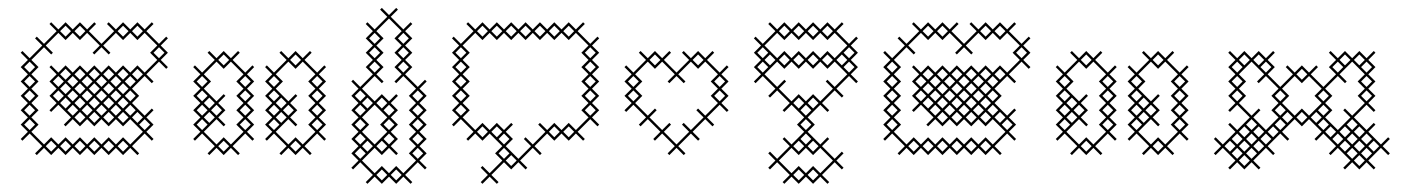

<svg xmlns="http://www.w3.org/2000/svg" viewBox="-20 -381 3504 477"><path d="M142.9 4.3 160.7 -13.6 178.6 4.3 196.4 -13.6 214.3 4.3 232.1 -13.6 250 4.3 267.9 -13.6 285.7 4.3 303.6 -13.6 321.4 4.3 325.7 0 307.9 -17.9 339.3 -49.3 357.1 -31.4 361.4 -35.7 343.6 -53.6 361.4 -71.4 343.6 -89.3 361.4 -107.1 357.1 -111.4 339.3 -93.6 307.9 -125 325.7 -142.9 307.9 -160.7 339.3 -192.1 357.1 -174.3 361.4 -178.6 343.6 -196.4 375 -227.9 392.9 -210 397.1 -214.3 379.3 -232.1 397.1 -250 379.3 -267.9 397.1 -285.7 392.9 -290 375 -272.1 343.6 -303.6 361.4 -321.4 357.1 -325.7 339.3 -307.9 321.4 -325.7 303.6 -307.9 285.7 -325.7 267.9 -307.9 250 -325.7 245.7 -321.4 263.6 -303.6 232.1 -272.1 200.7 -303.6 218.6 -321.4 214.3 -325.7 196.4 -307.9 178.6 -325.7 160.7 -307.9 142.9 -325.7 125 -307.9 107.1 -325.7 102.9 -321.4 120.7 -303.6 89.3 -272.1 71.4 -290 67.1 -285.7 85 -267.9 53.6 -236.4 35.7 -254.3 31.4 -250 49.3 -232.1 31.4 -214.3 49.3 -196.4 31.4 -178.6 49.3 -160.7 31.4 -142.9 49.3 -125 31.4 -107.1 49.3 -89.3 31.4 -71.4 49.3 -53.6 31.4 -35.7 35.7 -31.4 53.6 -49.3 85 -17.9 67.1 0 71.4 4.3 89.3 -13.6 107.1 4.3 125 -13.6ZM303.6 -85 335 -53.6 303.6 -22.1 285.7 -40 267.9 -22.1 250 -40 232.1 -22.1 214.3 -40 196.4 -22.1 178.6 -40 160.7 -22.1 142.9 -40 125 -22.1 107.1 -40 89.3 -22.1 57.9 -53.6 75.7 -71.4 57.9 -89.3 75.7 -107.1 57.9 -125 75.7 -142.9 57.9 -160.7 75.7 -178.6 57.9 -196.4 75.7 -214.3 57.9 -232.1 89.3 -263.6 107.1 -245.7 111.4 -250 93.6 -267.9 125 -299.3 142.9 -281.4 160.7 -299.3 178.6 -281.4 196.4 -299.3 227.9 -267.9 210 -250 214.3 -245.7 232.1 -263.6 250 -245.7 254.3 -250 236.4 -267.9 267.9 -299.3 285.7 -281.4 303.6 -299.3 321.4 -281.4 339.3 -299.3 370.7 -267.9 352.9 -250 370.7 -232.1 339.3 -200.7 321.4 -218.6 303.6 -200.7 285.7 -218.6 267.9 -200.7 250 -218.6 232.1 -200.7 214.3 -218.6 196.4 -200.7 178.6 -218.6 160.7 -200.7 142.9 -218.6 125 -200.7 107.1 -218.6 102.9 -214.3 120.7 -196.4 102.9 -178.6 120.7 -160.7 102.9 -142.9 120.7 -125 102.9 -107.1 107.1 -102.9 125 -120.7 156.4 -89.3 138.6 -71.4 142.9 -67.1 160.7 -85 178.6 -67.1 196.4 -85 214.3 -67.1 232.1 -85 250 -67.1 267.9 -85 285.7 -67.1ZM325.7 -71.4 339.3 -85 352.9 -71.4 339.3 -57.9ZM147.1 -107.1 160.7 -120.7 174.3 -107.1 160.7 -93.6ZM147.1 -142.9 160.7 -156.4 174.3 -142.9 160.7 -129.3ZM147.1 -178.6 160.7 -192.1 174.3 -178.6 160.7 -165ZM182.9 -178.6 196.4 -192.1 210 -178.6 196.4 -165ZM142.9 -174.3 156.4 -160.7 142.9 -147.1 129.3 -160.7ZM218.6 -178.6 232.1 -192.1 245.7 -178.6 232.1 -165ZM178.6 -174.3 192.1 -160.7 178.6 -147.1 165 -160.7ZM254.3 -178.6 267.9 -192.1 281.4 -178.6 267.9 -165ZM214.3 -174.3 227.9 -160.7 214.3 -147.1 200.7 -160.7ZM290 -178.6 303.6 -192.1 317.1 -178.6 303.6 -165ZM250 -174.3 263.6 -160.7 250 -147.1 236.4 -160.7ZM285.7 -174.3 299.3 -160.7 285.7 -147.1 272.1 -160.7ZM285.7 -138.6 299.3 -125 285.7 -111.4 272.1 -125ZM285.7 -102.9 299.3 -89.3 285.7 -75.7 272.1 -89.3ZM290 -107.1 303.6 -120.7 317.1 -107.1 303.6 -93.6ZM250 -102.9 263.6 -89.3 250 -75.7 236.4 -89.3ZM254.3 -107.1 267.9 -120.7 281.4 -107.1 267.9 -93.6ZM214.3 -102.9 227.9 -89.3 214.3 -75.7 200.7 -89.3ZM218.6 -107.1 232.1 -120.7 245.7 -107.1 232.1 -93.6ZM178.6 -102.9 192.1 -89.3 178.6 -75.7 165 -89.3ZM182.9 -107.1 196.4 -120.7 210 -107.1 196.4 -93.6ZM182.9 -142.9 196.4 -156.4 210 -142.9 196.4 -129.3ZM142.9 -138.6 156.4 -125 142.9 -111.4 129.3 -125ZM218.6 -142.9 232.1 -156.4 245.7 -142.9 232.1 -129.3ZM178.6 -138.6 192.1 -125 178.6 -111.4 165 -125ZM254.3 -142.9 267.9 -156.4 281.4 -142.9 267.9 -129.3ZM214.3 -138.6 227.9 -125 214.3 -111.4 200.7 -125ZM290 -142.9 303.6 -156.4 317.1 -142.9 303.6 -129.3ZM250 -138.6 263.6 -125 250 -111.4 236.4 -125ZM40 -71.4 53.6 -85 67.1 -71.4 53.6 -57.9ZM40 -107.1 53.6 -120.7 67.1 -107.1 53.6 -93.6ZM40 -142.9 53.6 -156.4 67.1 -142.9 53.6 -129.3ZM40 -178.6 53.6 -192.1 67.1 -178.6 53.6 -165ZM40 -214.3 53.6 -227.9 67.1 -214.3 53.6 -200.7ZM93.6 -17.9 107.1 -31.4 120.7 -17.9 107.1 -4.3ZM111.4 -142.9 125 -156.4 138.6 -142.9 125 -129.3ZM111.4 -178.6 125 -192.1 138.6 -178.6 125 -165ZM129.3 -17.9 142.9 -31.4 156.4 -17.9 142.9 -4.3ZM129.3 -196.4 142.9 -210 156.4 -196.4 142.9 -182.9ZM129.3 -303.6 142.9 -317.1 156.4 -303.6 142.9 -290ZM165 -17.9 178.6 -31.4 192.1 -17.9 178.6 -4.3ZM165 -196.4 178.6 -210 192.1 -196.4 178.6 -182.9ZM165 -303.6 178.6 -317.1 192.1 -303.6 178.6 -290ZM200.7 -17.9 214.3 -31.4 227.9 -17.9 214.3 -4.3ZM200.7 -196.4 214.3 -210 227.9 -196.4 214.3 -182.9ZM236.4 -17.9 250 -31.4 263.6 -17.9 250 -4.3ZM236.4 -196.4 250 -210 263.6 -196.4 250 -182.9ZM272.1 -17.9 285.7 -31.4 299.3 -17.9 285.7 -4.3ZM272.1 -196.4 285.7 -210 299.3 -196.4 285.7 -182.9ZM272.1 -303.6 285.7 -317.1 299.3 -303.6 285.7 -290ZM307.9 -89.3 321.4 -102.9 335 -89.3 321.4 -75.7ZM307.9 -196.4 321.4 -210 335 -196.4 321.4 -182.9ZM307.9 -303.6 321.4 -317.1 335 -303.6 321.4 -290ZM361.4 -250 375 -263.6 388.6 -250 375 -236.4Z M535.7 4.3 553.6 -13.6 571.4 4.3 575.7 0 557.9 -17.9 589.3 -49.3 607.1 -31.4 611.4 -35.7 593.6 -53.6 611.4 -71.4 593.6 -89.3 611.4 -107.1 593.6 -125 611.4 -142.9 593.6 -160.7 611.4 -178.6 593.6 -196.4 611.4 -214.3 607.1 -218.6 589.3 -200.7 557.9 -232.1 575.7 -250 571.4 -254.3 553.6 -236.4 535.7 -254.3 517.9 -236.4 500 -254.3 495.7 -250 513.6 -232.1 482.1 -200.7 464.3 -218.6 460 -214.3 477.9 -196.4 460 -178.6 477.9 -160.7 460 -142.9 477.9 -125 460 -107.1 477.9 -89.3 460 -71.4 477.9 -53.6 460 -35.7 464.3 -31.4 482.1 -49.3 513.6 -17.9 495.7 0 500 4.3 517.9 -13.6ZM517.9 -22.1 486.4 -53.6 517.9 -85 535.7 -67.1 540 -71.4 522.1 -89.3 540 -107.1 522.1 -125 540 -142.9 535.7 -147.1 517.9 -129.3 486.4 -160.7 504.3 -178.6 486.4 -196.4 517.9 -227.9 535.7 -210 553.6 -227.9 585 -196.4 567.1 -178.6 585 -160.7 567.1 -142.9 585 -125 567.1 -107.1 585 -89.3 567.1 -71.4 585 -53.6 553.6 -22.1 535.7 -40ZM504.3 -107.1 517.9 -120.7 531.4 -107.1 517.9 -93.6ZM500 -102.9 513.6 -89.3 500 -75.7 486.4 -89.3ZM714.3 4.3 732.1 -13.6 750 4.3 754.3 0 736.4 -17.9 767.9 -49.3 785.7 -31.4 790 -35.7 772.1 -53.6 790 -71.4 772.1 -89.3 790 -107.1 772.1 -125 790 -142.9 772.1 -160.7 790 -178.6 772.1 -196.4 790 -214.3 785.7 -218.6 767.9 -200.7 736.4 -232.1 754.3 -250 750 -254.3 732.1 -236.4 714.3 -254.3 696.4 -236.4 678.6 -254.3 674.3 -250 692.1 -232.1 660.7 -200.7 642.9 -218.6 638.6 -214.3 656.4 -196.4 638.6 -178.6 656.4 -160.7 638.6 -142.9 656.4 -125 638.6 -107.1 656.4 -89.3 638.6 -71.4 656.4 -53.6 638.6 -35.7 642.9 -31.4 660.7 -49.3 692.1 -17.9 674.3 0 678.6 4.3 696.4 -13.6ZM696.4 -22.1 665 -53.6 696.4 -85 714.3 -67.1 718.6 -71.4 700.7 -89.3 718.6 -107.1 700.7 -125 718.6 -142.9 714.3 -147.1 696.4 -129.3 665 -160.7 682.9 -178.6 665 -196.4 696.4 -227.9 714.3 -210 732.1 -227.9 763.6 -196.4 745.7 -178.6 763.6 -160.7 745.7 -142.9 763.6 -125 745.7 -107.1 763.6 -89.3 745.7 -71.4 763.6 -53.6 732.1 -22.1 714.3 -40ZM682.9 -107.1 696.4 -120.7 710 -107.1 696.4 -93.6ZM678.6 -102.9 692.1 -89.3 678.6 -75.7 665 -89.3ZM468.6 -71.4 482.1 -85 495.7 -71.4 482.1 -57.9ZM468.6 -107.1 482.1 -120.7 495.7 -107.1 482.1 -93.6ZM468.6 -142.9 482.1 -156.4 495.7 -142.9 482.1 -129.3ZM468.6 -178.6 482.1 -192.1 495.7 -178.6 482.1 -165ZM486.4 -125 500 -138.6 513.6 -125 500 -111.4ZM522.1 -17.9 535.7 -31.4 549.3 -17.9 535.7 -4.3ZM522.1 -232.1 535.7 -245.7 549.3 -232.1 535.7 -218.6ZM575.7 -71.4 589.3 -85 602.9 -71.4 589.3 -57.9ZM575.7 -107.1 589.3 -120.7 602.9 -107.1 589.3 -93.6ZM575.7 -142.9 589.3 -156.4 602.9 -142.9 589.3 -129.3ZM575.7 -178.6 589.3 -192.1 602.9 -178.6 589.3 -165ZM647.1 -71.4 660.7 -85 674.3 -71.4 660.7 -57.9ZM647.1 -107.1 660.7 -120.7 674.3 -107.1 660.7 -93.6ZM647.1 -142.9 660.7 -156.4 674.3 -142.9 660.7 -129.3ZM647.1 -178.6 660.7 -192.1 674.3 -178.6 660.7 -165ZM665 -125 678.6 -138.6 692.1 -125 678.6 -111.4ZM700.7 -17.9 714.3 -31.4 727.9 -17.9 714.3 -4.3ZM700.7 -232.1 714.3 -245.7 727.9 -232.1 714.3 -218.6ZM754.3 -71.4 767.9 -85 781.4 -71.4 767.9 -57.9ZM754.3 -107.1 767.9 -120.7 781.4 -107.1 767.9 -93.6ZM754.3 -142.9 767.9 -156.4 781.4 -142.9 767.9 -129.3ZM754.3 -178.6 767.9 -192.1 781.4 -178.6 767.9 -165Z M1040 35.7 1022.1 17.9 1040 0 1022.1 -17.9 1040 -35.7 1022.1 -53.6 1040 -71.4 1022.1 -89.3 1040 -107.1 1022.1 -125 1040 -142.9 1022.1 -160.7 1040 -178.6 1035.7 -182.9 1017.9 -165 986.4 -196.4 1004.3 -214.3 986.4 -232.1 1004.3 -250 986.4 -267.9 1004.3 -285.7 986.4 -303.6 1004.3 -321.4 1000 -325.7 982.1 -307.9 950.7 -339.3 968.6 -357.1 964.3 -361.4 946.4 -343.6 928.6 -361.4 924.3 -357.1 942.1 -339.3 910.7 -307.9 892.9 -325.7 888.6 -321.4 906.4 -303.6 888.6 -285.7 906.4 -267.9 888.6 -250 906.4 -232.1 888.6 -214.3 906.4 -196.4 875 -165 857.1 -182.9 852.9 -178.6 870.7 -160.7 852.9 -142.9 870.7 -125 852.9 -107.1 870.7 -89.3 852.9 -71.4 870.7 -53.6 852.9 -35.7 870.7 -17.9 852.9 0 870.7 17.9 852.9 35.7 857.1 40 875 22.1 906.4 53.6 888.6 71.4 892.9 75.7 910.7 57.9 928.6 75.7 946.4 57.9 964.3 75.7 982.1 57.9 1000 75.7 1004.3 71.4 986.4 53.6 1017.9 22.1 1035.7 40ZM995.7 0 1013.6 17.9 982.1 49.3 964.3 31.4 946.4 49.3 928.6 31.4 910.7 49.3 879.3 17.9 910.7 -13.6 928.6 4.3 946.4 -13.6 964.3 4.3 968.6 0 950.7 -17.9 968.6 -35.7 950.7 -53.6 968.6 -71.4 950.7 -89.3 968.6 -107.1 950.7 -125 968.6 -142.9 964.3 -147.1 946.4 -129.3 928.6 -147.1 910.7 -129.3 879.3 -160.7 910.7 -192.1 928.6 -174.3 932.9 -178.6 915 -196.4 932.9 -214.3 915 -232.1 932.9 -250 915 -267.9 932.9 -285.7 915 -303.6 946.4 -335 977.9 -303.6 960 -285.7 977.9 -267.9 960 -250 977.9 -232.1 960 -214.3 977.9 -196.4 960 -178.6 964.3 -174.3 982.1 -192.1 1013.6 -160.7 995.7 -142.9 1013.6 -125 995.7 -107.1 1013.6 -89.3 995.7 -71.4 1013.6 -53.6 995.7 -35.7 1013.6 -17.9ZM910.7 -22.1 879.3 -53.6 897.1 -71.4 879.3 -89.3 910.7 -120.7 942.1 -89.3 924.3 -71.4 942.1 -53.6ZM932.9 -107.1 946.4 -120.7 960 -107.1 946.4 -93.6ZM928.6 -31.4 942.1 -17.9 928.6 -4.3 915 -17.9ZM861.4 0 875 -13.6 888.6 0 875 13.6ZM861.4 -35.7 875 -49.3 888.6 -35.7 875 -22.1ZM861.4 -71.4 875 -85 888.6 -71.4 875 -57.9ZM861.4 -107.1 875 -120.7 888.6 -107.1 875 -93.6ZM861.4 -142.9 875 -156.4 888.6 -142.9 875 -129.3ZM879.3 -17.9 892.9 -31.4 906.4 -17.9 892.9 -4.3ZM879.3 -125 892.9 -138.6 906.4 -125 892.9 -111.4ZM897.1 -214.3 910.7 -227.9 924.3 -214.3 910.7 -200.7ZM897.1 -250 910.7 -263.6 924.3 -250 910.7 -236.4ZM897.1 -285.7 910.7 -299.3 924.3 -285.7 910.7 -272.1ZM915 53.6 928.6 40 942.1 53.6 928.6 67.1ZM915 -125 928.6 -138.6 942.1 -125 928.6 -111.4ZM932.9 -35.7 946.4 -49.3 960 -35.7 946.4 -22.1ZM932.9 -71.4 946.4 -85 960 -71.4 946.4 -57.9ZM950.7 53.6 964.3 40 977.9 53.6 964.3 67.1ZM968.6 -214.3 982.1 -227.9 995.7 -214.3 982.1 -200.7ZM968.6 -250 982.1 -263.6 995.7 -250 982.1 -236.4ZM968.6 -285.7 982.1 -299.3 995.7 -285.7 982.1 -272.1ZM1004.3 0 1017.9 -13.6 1031.4 0 1017.9 13.6ZM1004.3 -35.7 1017.9 -49.3 1031.4 -35.7 1017.9 -22.1ZM1004.3 -71.4 1017.9 -85 1031.4 -71.4 1017.9 -57.9ZM1004.3 -107.1 1017.9 -120.7 1031.4 -107.1 1017.9 -93.6ZM1004.3 -142.9 1017.9 -156.4 1031.4 -142.9 1017.9 -129.3Z M1218.6 71.4 1200.7 53.6 1232.1 22.1 1250 40 1267.9 22.1 1285.7 40 1290 35.7 1272.1 17.9 1303.6 -13.6 1321.4 4.3 1325.7 0 1307.9 -17.9 1339.3 -49.3 1357.1 -31.4 1375 -49.3 1392.9 -31.4 1410.7 -49.3 1428.6 -31.4 1432.9 -35.7 1415 -53.6 1446.4 -85 1464.3 -67.1 1468.6 -71.4 1450.7 -89.3 1468.6 -107.1 1450.7 -125 1468.6 -142.9 1450.7 -160.7 1468.6 -178.6 1450.7 -196.4 1468.6 -214.3 1450.7 -232.1 1468.6 -250 1450.7 -267.9 1468.6 -285.7 1464.3 -290 1446.4 -272.1 1415 -303.6 1432.9 -321.4 1428.6 -325.7 1410.7 -307.9 1392.9 -325.7 1375 -307.9 1357.1 -325.7 1339.3 -307.9 1321.4 -325.7 1303.6 -307.9 1285.7 -325.7 1267.9 -307.9 1250 -325.7 1232.1 -307.9 1214.3 -325.7 1196.4 -307.9 1178.6 -325.7 1160.7 -307.9 1142.9 -325.7 1138.6 -321.4 1156.4 -303.6 1125 -272.1 1107.1 -290 1102.9 -285.7 1120.7 -267.9 1102.9 -250 1120.7 -232.1 1102.9 -214.3 1120.7 -196.4 1102.9 -178.6 1120.7 -160.7 1102.9 -142.9 1120.7 -125 1102.9 -107.1 1120.7 -89.3 1102.9 -71.4 1107.1 -67.1 1125 -85 1156.4 -53.6 1138.6 -35.7 1142.9 -31.4 1160.7 -49.3 1178.6 -31.4 1196.4 -49.3 1227.9 -17.9 1210 0 1227.9 17.9 1196.4 49.3 1178.6 31.4 1174.3 35.7 1192.1 53.6 1174.3 71.4 1178.6 75.7 1196.4 57.9 1214.3 75.7ZM1267.9 13.6 1236.4 -17.9 1254.3 -35.7 1236.4 -53.6 1254.3 -71.4 1250 -75.7 1232.1 -57.9 1214.3 -75.7 1196.4 -57.9 1178.6 -75.7 1160.7 -57.9 1129.3 -89.3 1147.1 -107.1 1129.3 -125 1147.1 -142.9 1129.3 -160.7 1147.1 -178.6 1129.3 -196.4 1147.1 -214.3 1129.3 -232.1 1147.1 -250 1129.3 -267.9 1160.7 -299.3 1178.6 -281.4 1196.4 -299.3 1214.3 -281.4 1232.1 -299.3 1250 -281.4 1267.9 -299.3 1285.7 -281.4 1303.6 -299.3 1321.4 -281.4 1339.3 -299.3 1357.1 -281.4 1375 -299.3 1392.9 -281.4 1410.7 -299.3 1442.1 -267.9 1424.3 -250 1442.1 -232.1 1424.3 -214.3 1442.1 -196.4 1424.3 -178.6 1442.1 -160.7 1424.3 -142.9 1442.1 -125 1424.3 -107.1 1442.1 -89.3 1410.7 -57.9 1392.9 -75.7 1375 -57.9 1357.1 -75.7 1339.3 -57.9 1321.4 -75.7 1317.1 -71.4 1335 -53.6 1303.6 -22.1 1285.7 -40 1281.4 -35.7 1299.3 -17.9ZM1218.6 -35.7 1232.1 -49.3 1245.7 -35.7 1232.1 -22.1ZM1111.4 -107.1 1125 -120.7 1138.6 -107.1 1125 -93.6ZM1111.4 -142.9 1125 -156.4 1138.6 -142.9 1125 -129.3ZM1111.4 -178.6 1125 -192.1 1138.6 -178.6 1125 -165ZM1111.4 -214.3 1125 -227.9 1138.6 -214.3 1125 -200.7ZM1111.4 -250 1125 -263.6 1138.6 -250 1125 -236.4ZM1165 -53.6 1178.6 -67.1 1192.1 -53.6 1178.6 -40ZM1165 -303.6 1178.6 -317.1 1192.1 -303.6 1178.6 -290ZM1200.7 -53.6 1214.3 -67.1 1227.9 -53.6 1214.3 -40ZM1200.7 -303.6 1214.3 -317.1 1227.9 -303.6 1214.3 -290ZM1218.6 0 1232.1 -13.6 1245.7 0 1232.1 13.6ZM1236.4 17.9 1250 4.3 1263.6 17.9 1250 31.4ZM1236.4 -303.6 1250 -317.1 1263.6 -303.6 1250 -290ZM1272.1 -303.6 1285.7 -317.1 1299.3 -303.6 1285.7 -290ZM1307.9 -303.6 1321.4 -317.1 1335 -303.6 1321.4 -290ZM1343.6 -53.6 1357.1 -67.1 1370.7 -53.6 1357.1 -40ZM1343.6 -303.6 1357.1 -317.1 1370.7 -303.6 1357.1 -290ZM1379.3 -53.6 1392.9 -67.1 1406.4 -53.6 1392.9 -40ZM1379.3 -303.6 1392.9 -317.1 1406.4 -303.6 1392.9 -290ZM1432.9 -107.1 1446.4 -120.7 1460 -107.1 1446.4 -93.6ZM1432.9 -142.9 1446.4 -156.4 1460 -142.9 1446.4 -129.3ZM1432.9 -178.6 1446.4 -192.1 1460 -178.6 1446.4 -165ZM1432.9 -214.3 1446.4 -227.9 1460 -214.3 1446.4 -200.7ZM1432.9 -250 1446.4 -263.6 1460 -250 1446.4 -236.4Z M1575.7 -178.6 1557.9 -196.4 1589.3 -227.9 1607.1 -210 1625 -227.9 1656.4 -196.4 1638.6 -178.6 1642.9 -174.3 1660.7 -192.1 1678.6 -174.3 1682.9 -178.6 1665 -196.4 1696.4 -227.9 1714.3 -210 1732.1 -227.9 1763.6 -196.4 1745.7 -178.6 1763.6 -160.7 1745.7 -142.9 1763.6 -125 1732.1 -93.6 1714.3 -111.4 1710 -107.1 1727.9 -89.3 1696.4 -57.9 1678.6 -75.7 1674.3 -71.4 1692.1 -53.6 1660.7 -22.1 1629.3 -53.6 1647.1 -71.4 1642.9 -75.7 1625 -57.9 1593.6 -89.3 1611.4 -107.1 1607.1 -111.4 1589.3 -93.6 1557.9 -125 1575.7 -142.9 1557.9 -160.7ZM1531.4 -178.6 1549.3 -160.7 1531.4 -142.9 1549.3 -125 1531.4 -107.1 1535.7 -102.9 1553.6 -120.7 1585 -89.3 1567.1 -71.4 1571.4 -67.1 1589.3 -85 1620.7 -53.6 1602.9 -35.7 1607.1 -31.4 1625 -49.3 1656.4 -17.9 1638.6 0 1642.9 4.3 1660.7 -13.6 1678.6 4.3 1682.9 0 1665 -17.9 1696.4 -49.3 1714.3 -31.4 1718.6 -35.7 1700.7 -53.6 1732.1 -85 1750 -67.1 1754.3 -71.4 1736.4 -89.3 1767.9 -120.7 1785.7 -102.9 1790 -107.1 1772.1 -125 1790 -142.9 1772.1 -160.7 1790 -178.6 1772.1 -196.4 1790 -214.3 1785.7 -218.6 1767.9 -200.7 1736.4 -232.1 1754.3 -250 1750 -254.3 1732.1 -236.4 1714.3 -254.3 1696.4 -236.4 1678.6 -254.3 1674.3 -250 1692.1 -232.1 1660.7 -200.7 1629.3 -232.1 1647.1 -250 1642.9 -254.3 1625 -236.4 1607.1 -254.3 1589.3 -236.4 1571.4 -254.3 1567.1 -250 1585 -232.1 1553.6 -200.7 1535.7 -218.6 1531.4 -214.3 1549.3 -196.4ZM1540 -142.9 1553.6 -156.4 1567.1 -142.9 1553.6 -129.3ZM1540 -178.6 1553.6 -192.1 1567.1 -178.6 1553.6 -165ZM1593.6 -232.1 1607.1 -245.7 1620.7 -232.1 1607.1 -218.6ZM1700.7 -232.1 1714.3 -245.7 1727.9 -232.1 1714.3 -218.6ZM1754.3 -142.9 1767.9 -156.4 1781.4 -142.9 1767.9 -129.3ZM1754.3 -178.6 1767.9 -192.1 1781.4 -178.6 1767.9 -165Z M1964.3 75.7 1982.1 57.9 2000 75.7 2017.9 57.9 2035.7 75.7 2040 71.4 2022.1 53.6 2053.6 22.1 2071.4 40 2075.7 35.7 2057.9 17.9 2075.7 0 2071.4 -4.3 2053.6 13.6 2022.1 -17.9 2040 -35.7 2035.7 -40 2017.9 -22.1 1986.4 -53.6 2004.3 -71.4 1986.4 -89.3 2017.9 -120.7 2035.7 -102.9 2040 -107.1 2022.1 -125 2053.6 -156.4 2071.4 -138.6 2075.7 -142.9 2057.9 -160.7 2089.3 -192.1 2107.1 -174.3 2111.4 -178.6 2093.6 -196.4 2111.4 -214.3 2093.6 -232.1 2111.4 -250 2093.6 -267.9 2111.4 -285.7 2107.1 -290 2089.3 -272.1 2057.9 -303.6 2075.7 -321.4 2071.4 -325.7 2053.6 -307.9 2035.7 -325.7 2017.9 -307.9 2000 -325.7 1982.1 -307.9 1964.3 -325.7 1946.4 -307.9 1928.6 -325.7 1910.7 -307.9 1892.9 -325.7 1888.6 -321.4 1906.4 -303.6 1875 -272.1 1857.1 -290 1852.9 -285.7 1870.7 -267.9 1852.9 -250 1870.7 -232.1 1852.9 -214.3 1870.7 -196.4 1852.9 -178.6 1857.1 -174.3 1875 -192.1 1906.4 -160.7 1888.6 -142.9 1892.9 -138.6 1910.7 -156.4 1942.1 -125 1924.3 -107.1 1928.6 -102.9 1946.4 -120.7 1977.9 -89.3 1960 -71.4 1977.9 -53.6 1946.4 -22.1 1928.6 -40 1924.3 -35.7 1942.1 -17.9 1910.7 13.6 1892.9 -4.3 1888.6 0 1906.4 17.9 1888.6 35.7 1892.9 40 1910.7 22.1 1942.1 53.6 1924.3 71.4 1928.6 75.7 1946.4 57.9ZM1946.4 49.3 1915 17.9 1946.4 -13.6 1964.3 4.3 1982.1 -13.6 2000 4.3 2017.9 -13.6 2049.3 17.9 2017.9 49.3 2000 31.4 1982.1 49.3 1964.3 31.4ZM1964.3 -31.4 1977.9 -17.9 1964.3 -4.3 1950.7 -17.9ZM1968.6 -107.1 1982.1 -120.7 1995.7 -107.1 1982.1 -93.6ZM1946.4 -129.3 1915 -160.7 1932.9 -178.6 1928.6 -182.9 1910.7 -165 1879.3 -196.4 1910.7 -227.9 1928.6 -210 1946.4 -227.9 1964.3 -210 1982.1 -227.9 2000 -210 2017.9 -227.9 2035.7 -210 2053.6 -227.9 2085 -196.4 2053.6 -165 2035.7 -182.9 2031.4 -178.6 2049.3 -160.7 2017.9 -129.3 2000 -147.1 1982.1 -129.3 1964.3 -147.1ZM1910.7 -236.4 1879.3 -267.9 1910.7 -299.3 1928.6 -281.4 1946.4 -299.3 1964.3 -281.4 1982.1 -299.3 2000 -281.4 2017.9 -299.3 2035.7 -281.4 2053.6 -299.3 2085 -267.9 2053.6 -236.4 2035.7 -254.3 2017.9 -236.4 2000 -254.3 1982.1 -236.4 1964.3 -254.3 1946.4 -236.4 1928.6 -254.3ZM2071.4 -245.7 2085 -232.1 2071.4 -218.6 2057.9 -232.1ZM2075.7 -214.3 2089.3 -227.9 2102.9 -214.3 2089.3 -200.7ZM1861.4 -214.3 1875 -227.9 1888.6 -214.3 1875 -200.7ZM1861.4 -250 1875 -263.6 1888.6 -250 1875 -236.4ZM1879.3 -232.1 1892.9 -245.7 1906.4 -232.1 1892.9 -218.6ZM1915 -232.1 1928.6 -245.7 1942.1 -232.1 1928.6 -218.6ZM1915 -303.6 1928.6 -317.1 1942.1 -303.6 1928.6 -290ZM1950.7 53.6 1964.3 40 1977.9 53.6 1964.3 67.1ZM1950.7 -125 1964.3 -138.6 1977.9 -125 1964.3 -111.4ZM1950.7 -232.1 1964.3 -245.7 1977.9 -232.1 1964.3 -218.6ZM1950.7 -303.6 1964.3 -317.1 1977.9 -303.6 1964.3 -290ZM1968.6 -35.7 1982.1 -49.3 1995.7 -35.7 1982.1 -22.1ZM1968.6 -71.4 1982.1 -85 1995.7 -71.4 1982.1 -57.9ZM1986.4 53.6 2000 40 2013.6 53.6 2000 67.1ZM1986.4 -17.9 2000 -31.4 2013.6 -17.9 2000 -4.3ZM1986.4 -125 2000 -138.6 2013.6 -125 2000 -111.4ZM1986.4 -232.1 2000 -245.7 2013.6 -232.1 2000 -218.6ZM1986.4 -303.6 2000 -317.1 2013.6 -303.6 2000 -290ZM2022.1 -232.1 2035.7 -245.7 2049.3 -232.1 2035.7 -218.6ZM2022.1 -303.6 2035.7 -317.1 2049.3 -303.6 2035.7 -290ZM2075.7 -250 2089.3 -263.6 2102.9 -250 2089.3 -236.4Z M2285.7 4.3 2303.6 -13.6 2321.4 4.3 2339.3 -13.6 2357.1 4.3 2375 -13.6 2392.9 4.3 2410.7 -13.6 2428.6 4.3 2446.4 -13.6 2464.3 4.3 2468.6 0 2450.7 -17.9 2482.1 -49.3 2500 -31.4 2504.3 -35.7 2486.4 -53.6 2504.3 -71.4 2486.4 -89.3 2504.3 -107.1 2500 -111.4 2482.1 -93.6 2450.7 -125 2468.6 -142.9 2450.7 -160.7 2482.1 -192.1 2500 -174.3 2504.3 -178.6 2486.4 -196.4 2517.9 -227.9 2535.7 -210 2540 -214.3 2522.1 -232.1 2540 -250 2522.1 -267.9 2540 -285.7 2535.7 -290 2517.9 -272.1 2486.4 -303.6 2504.3 -321.4 2500 -325.7 2482.1 -307.9 2464.3 -325.7 2446.4 -307.9 2428.6 -325.7 2410.7 -307.9 2392.9 -325.7 2388.6 -321.4 2406.4 -303.6 2375 -272.1 2343.6 -303.6 2361.4 -321.4 2357.1 -325.7 2339.3 -307.9 2321.4 -325.7 2303.6 -307.9 2285.7 -325.7 2267.9 -307.9 2250 -325.7 2245.7 -321.4 2263.6 -303.6 2232.1 -272.1 2214.3 -290 2210 -285.7 2227.9 -267.9 2196.4 -236.4 2178.6 -254.3 2174.3 -250 2192.1 -232.1 2174.3 -214.3 2192.1 -196.4 2174.3 -178.6 2192.1 -160.7 2174.3 -142.9 2192.1 -125 2174.3 -107.1 2192.1 -89.3 2174.3 -71.4 2192.1 -53.6 2174.3 -35.7 2178.6 -31.4 2196.4 -49.3 2227.9 -17.9 2210 0 2214.3 4.3 2232.1 -13.6 2250 4.3 2267.9 -13.6ZM2446.4 -85 2477.9 -53.6 2446.4 -22.1 2428.6 -40 2410.7 -22.1 2392.9 -40 2375 -22.1 2357.1 -40 2339.3 -22.1 2321.4 -40 2303.6 -22.1 2285.7 -40 2267.9 -22.1 2250 -40 2232.1 -22.1 2200.7 -53.6 2218.6 -71.4 2200.7 -89.3 2218.6 -107.1 2200.7 -125 2218.6 -142.9 2200.7 -160.7 2218.6 -178.6 2200.7 -196.4 2218.6 -214.3 2200.7 -232.1 2232.1 -263.6 2250 -245.7 2254.3 -250 2236.4 -267.9 2267.9 -299.3 2285.7 -281.4 2303.6 -299.3 2321.4 -281.4 2339.3 -299.3 2370.7 -267.9 2352.9 -250 2357.1 -245.7 2375 -263.6 2392.9 -245.7 2397.1 -250 2379.3 -267.9 2410.7 -299.3 2428.6 -281.4 2446.4 -299.3 2464.3 -281.4 2482.1 -299.3 2513.6 -267.9 2495.7 -250 2513.6 -232.1 2482.1 -200.7 2464.3 -218.6 2446.4 -200.7 2428.6 -218.6 2410.7 -200.7 2392.9 -218.6 2375 -200.7 2357.1 -218.6 2339.3 -200.7 2321.4 -218.6 2303.6 -200.7 2285.7 -218.6 2267.9 -200.7 2250 -218.6 2245.7 -214.3 2263.6 -196.4 2245.7 -178.6 2263.6 -160.7 2245.7 -142.9 2263.6 -125 2245.7 -107.1 2250 -102.9 2267.9 -120.7 2299.3 -89.3 2281.4 -71.4 2285.7 -67.1 2303.6 -85 2321.4 -67.1 2339.3 -85 2357.1 -67.1 2375 -85 2392.9 -67.1 2410.7 -85 2428.6 -67.1ZM2468.6 -71.4 2482.1 -85 2495.7 -71.4 2482.1 -57.9ZM2290 -107.1 2303.6 -120.7 2317.1 -107.1 2303.6 -93.6ZM2290 -142.9 2303.6 -156.4 2317.1 -142.9 2303.6 -129.3ZM2290 -178.6 2303.6 -192.1 2317.1 -178.6 2303.6 -165ZM2325.7 -178.6 2339.3 -192.1 2352.9 -178.6 2339.3 -165ZM2285.7 -174.3 2299.3 -160.7 2285.7 -147.1 2272.1 -160.7ZM2361.4 -178.6 2375 -192.1 2388.6 -178.6 2375 -165ZM2321.4 -174.3 2335 -160.7 2321.4 -147.1 2307.9 -160.7ZM2397.1 -178.6 2410.7 -192.1 2424.3 -178.6 2410.7 -165ZM2357.1 -174.3 2370.7 -160.7 2357.1 -147.1 2343.6 -160.7ZM2432.9 -178.6 2446.4 -192.1 2460 -178.6 2446.4 -165ZM2392.9 -174.3 2406.4 -160.7 2392.9 -147.1 2379.3 -160.7ZM2428.6 -174.3 2442.1 -160.7 2428.6 -147.1 2415 -160.7ZM2428.6 -138.6 2442.1 -125 2428.6 -111.4 2415 -125ZM2428.6 -102.9 2442.1 -89.3 2428.6 -75.7 2415 -89.3ZM2432.9 -107.1 2446.4 -120.7 2460 -107.1 2446.4 -93.6ZM2392.9 -102.9 2406.4 -89.3 2392.9 -75.7 2379.3 -89.3ZM2397.1 -107.1 2410.7 -120.7 2424.3 -107.1 2410.7 -93.6ZM2357.1 -102.9 2370.7 -89.3 2357.1 -75.7 2343.6 -89.3ZM2361.4 -107.1 2375 -120.7 2388.6 -107.1 2375 -93.6ZM2321.4 -102.9 2335 -89.3 2321.4 -75.7 2307.9 -89.3ZM2325.7 -107.1 2339.3 -120.7 2352.9 -107.1 2339.3 -93.6ZM2325.7 -142.9 2339.3 -156.4 2352.9 -142.9 2339.3 -129.3ZM2285.7 -138.6 2299.3 -125 2285.7 -111.4 2272.1 -125ZM2361.4 -142.9 2375 -156.4 2388.6 -142.9 2375 -129.3ZM2321.4 -138.6 2335 -125 2321.4 -111.4 2307.9 -125ZM2397.1 -142.9 2410.7 -156.4 2424.3 -142.9 2410.7 -129.3ZM2357.1 -138.6 2370.7 -125 2357.1 -111.4 2343.6 -125ZM2432.9 -142.9 2446.4 -156.4 2460 -142.9 2446.4 -129.3ZM2392.9 -138.6 2406.4 -125 2392.9 -111.4 2379.3 -125ZM2182.9 -71.4 2196.4 -85 2210 -71.4 2196.4 -57.9ZM2182.9 -107.1 2196.4 -120.7 2210 -107.1 2196.4 -93.6ZM2182.9 -142.9 2196.4 -156.4 2210 -142.9 2196.4 -129.3ZM2182.9 -178.6 2196.4 -192.1 2210 -178.6 2196.4 -165ZM2182.9 -214.3 2196.4 -227.9 2210 -214.3 2196.4 -200.7ZM2236.4 -17.9 2250 -31.4 2263.6 -17.9 2250 -4.3ZM2254.3 -142.9 2267.9 -156.4 2281.4 -142.9 2267.9 -129.3ZM2254.3 -178.6 2267.9 -192.1 2281.4 -178.6 2267.9 -165ZM2272.1 -17.9 2285.7 -31.4 2299.3 -17.9 2285.7 -4.3ZM2272.1 -196.4 2285.7 -210 2299.3 -196.4 2285.7 -182.9ZM2272.1 -303.6 2285.7 -317.1 2299.3 -303.6 2285.7 -290ZM2307.9 -17.9 2321.4 -31.4 2335 -17.9 2321.4 -4.3ZM2307.9 -196.4 2321.4 -210 2335 -196.4 2321.4 -182.9ZM2307.9 -303.6 2321.4 -317.1 2335 -303.6 2321.4 -290ZM2343.6 -17.9 2357.1 -31.4 2370.7 -17.9 2357.1 -4.3ZM2343.6 -196.4 2357.1 -210 2370.7 -196.4 2357.1 -182.9ZM2379.3 -17.9 2392.9 -31.4 2406.4 -17.9 2392.9 -4.3ZM2379.3 -196.4 2392.9 -210 2406.4 -196.4 2392.9 -182.9ZM2415 -17.9 2428.6 -31.4 2442.1 -17.9 2428.6 -4.3ZM2415 -196.4 2428.6 -210 2442.1 -196.4 2428.6 -182.9ZM2415 -303.6 2428.6 -317.1 2442.1 -303.6 2428.6 -290ZM2450.7 -89.3 2464.3 -102.9 2477.9 -89.3 2464.3 -75.7ZM2450.7 -196.4 2464.3 -210 2477.9 -196.4 2464.3 -182.9ZM2450.7 -303.6 2464.3 -317.1 2477.9 -303.6 2464.3 -290ZM2504.3 -250 2517.9 -263.6 2531.4 -250 2517.9 -236.4Z M2678.6 4.3 2696.4 -13.6 2714.3 4.3 2718.6 0 2700.7 -17.9 2732.1 -49.3 2750 -31.4 2754.3 -35.7 2736.4 -53.6 2754.3 -71.4 2736.4 -89.3 2754.3 -107.1 2736.4 -125 2754.3 -142.9 2736.4 -160.7 2754.3 -178.6 2736.4 -196.4 2754.3 -214.3 2750 -218.6 2732.1 -200.7 2700.7 -232.1 2718.6 -250 2714.3 -254.3 2696.4 -236.4 2678.6 -254.3 2660.7 -236.4 2642.9 -254.3 2638.6 -250 2656.4 -232.1 2625 -200.7 2607.1 -218.6 2602.9 -214.3 2620.7 -196.4 2602.9 -178.6 2620.7 -160.7 2602.9 -142.9 2620.7 -125 2602.9 -107.1 2620.7 -89.3 2602.9 -71.4 2620.7 -53.6 2602.9 -35.7 2607.1 -31.4 2625 -49.3 2656.4 -17.9 2638.6 0 2642.9 4.3 2660.7 -13.6ZM2660.7 -22.1 2629.3 -53.6 2660.7 -85 2678.6 -67.1 2682.9 -71.4 2665 -89.3 2682.9 -107.1 2665 -125 2682.9 -142.9 2678.6 -147.1 2660.7 -129.3 2629.3 -160.7 2647.1 -178.6 2629.3 -196.4 2660.7 -227.9 2678.6 -210 2696.4 -227.9 2727.9 -196.4 2710 -178.6 2727.9 -160.7 2710 -142.9 2727.9 -125 2710 -107.1 2727.9 -89.3 2710 -71.4 2727.9 -53.6 2696.4 -22.1 2678.6 -40ZM2647.1 -107.1 2660.7 -120.7 2674.3 -107.1 2660.7 -93.6ZM2642.9 -102.9 2656.4 -89.3 2642.9 -75.7 2629.3 -89.3ZM2857.1 4.3 2875 -13.6 2892.9 4.3 2897.1 0 2879.3 -17.9 2910.7 -49.3 2928.6 -31.4 2932.9 -35.7 2915 -53.6 2932.9 -71.4 2915 -89.3 2932.9 -107.1 2915 -125 2932.9 -142.9 2915 -160.7 2932.9 -178.6 2915 -196.4 2932.9 -214.3 2928.6 -218.6 2910.7 -200.7 2879.3 -232.1 2897.1 -250 2892.9 -254.3 2875 -236.4 2857.1 -254.3 2839.3 -236.4 2821.4 -254.3 2817.1 -250 2835 -232.1 2803.6 -200.7 2785.7 -218.6 2781.4 -214.3 2799.3 -196.4 2781.4 -178.6 2799.3 -160.7 2781.4 -142.9 2799.3 -125 2781.4 -107.1 2799.3 -89.3 2781.4 -71.4 2799.3 -53.6 2781.4 -35.7 2785.7 -31.4 2803.6 -49.3 2835 -17.9 2817.1 0 2821.4 4.3 2839.3 -13.6ZM2839.3 -22.1 2807.9 -53.6 2839.3 -85 2857.1 -67.1 2861.4 -71.4 2843.6 -89.3 2861.4 -107.1 2843.6 -125 2861.4 -142.9 2857.1 -147.1 2839.3 -129.3 2807.9 -160.7 2825.7 -178.6 2807.9 -196.4 2839.3 -227.9 2857.1 -210 2875 -227.9 2906.4 -196.4 2888.6 -178.6 2906.4 -160.7 2888.6 -142.9 2906.4 -125 2888.6 -107.1 2906.4 -89.3 2888.6 -71.4 2906.4 -53.6 2875 -22.1 2857.1 -40ZM2825.7 -107.1 2839.3 -120.7 2852.9 -107.1 2839.3 -93.6ZM2821.4 -102.9 2835 -89.3 2821.4 -75.7 2807.9 -89.3ZM2611.4 -71.4 2625 -85 2638.6 -71.4 2625 -57.9ZM2611.4 -107.1 2625 -120.7 2638.6 -107.1 2625 -93.6ZM2611.4 -142.9 2625 -156.4 2638.6 -142.9 2625 -129.3ZM2611.4 -178.6 2625 -192.1 2638.6 -178.6 2625 -165ZM2629.3 -125 2642.9 -138.6 2656.4 -125 2642.9 -111.4ZM2665 -17.9 2678.6 -31.4 2692.1 -17.9 2678.6 -4.3ZM2665 -232.1 2678.6 -245.7 2692.1 -232.1 2678.6 -218.6ZM2718.6 -71.4 2732.1 -85 2745.7 -71.4 2732.1 -57.9ZM2718.6 -107.1 2732.1 -120.7 2745.7 -107.1 2732.1 -93.6ZM2718.6 -142.9 2732.1 -156.4 2745.7 -142.9 2732.1 -129.3ZM2718.6 -178.6 2732.1 -192.1 2745.7 -178.6 2732.1 -165ZM2790 -71.4 2803.6 -85 2817.1 -71.4 2803.6 -57.9ZM2790 -107.1 2803.6 -120.7 2817.1 -107.1 2803.6 -93.6ZM2790 -142.9 2803.6 -156.4 2817.1 -142.9 2803.6 -129.3ZM2790 -178.6 2803.6 -192.1 2817.1 -178.6 2803.6 -165ZM2807.9 -125 2821.4 -138.6 2835 -125 2821.4 -111.4ZM2843.6 -17.9 2857.1 -31.4 2870.7 -17.9 2857.1 -4.3ZM2843.6 -232.1 2857.1 -245.7 2870.7 -232.1 2857.1 -218.6ZM2897.1 -71.4 2910.7 -85 2924.3 -71.4 2910.7 -57.9ZM2897.1 -107.1 2910.7 -120.7 2924.3 -107.1 2910.7 -93.6ZM2897.1 -142.9 2910.7 -156.4 2924.3 -142.9 2910.7 -129.3ZM2897.1 -178.6 2910.7 -192.1 2924.3 -178.6 2910.7 -165Z M3214.3 -174.3 3232.1 -192.1 3263.6 -160.7 3245.7 -142.9 3263.6 -125 3232.1 -93.6 3214.3 -111.4 3196.4 -93.6 3165 -125 3182.9 -142.9 3165 -160.7 3196.4 -192.1ZM3267.9 -165 3236.4 -196.4 3254.3 -214.3 3250 -218.6 3232.1 -200.7 3214.3 -218.6 3196.4 -200.7 3178.6 -218.6 3174.3 -214.3 3192.1 -196.4 3160.7 -165 3129.3 -196.4 3147.1 -214.3 3129.3 -232.1 3147.1 -250 3142.9 -254.3 3125 -236.4 3107.1 -254.3 3089.3 -236.4 3071.4 -254.3 3053.6 -236.4 3035.7 -254.3 3031.4 -250 3049.3 -232.1 3031.4 -214.3 3049.3 -196.4 3031.4 -178.6 3049.3 -160.7 3031.4 -142.9 3049.3 -125 3031.4 -107.1 3035.7 -102.9 3053.6 -120.7 3085 -89.3 3053.6 -57.9 3035.7 -75.7 3031.4 -71.4 3049.3 -53.6 3017.9 -22.1 3000 -40 2995.7 -35.7 3013.6 -17.9 2995.7 0 3000 4.3 3017.9 -13.6 3049.3 17.9 3031.4 35.7 3035.7 40 3053.6 22.1 3071.4 40 3089.3 22.1 3107.1 40 3111.4 35.7 3093.6 17.9 3125 -13.6 3142.9 4.3 3147.1 0 3129.3 -17.9 3160.7 -49.3 3178.6 -31.4 3182.9 -35.7 3165 -53.6 3196.4 -85 3214.3 -67.1 3232.1 -85 3263.6 -53.6 3245.7 -35.7 3250 -31.4 3267.9 -49.3 3299.3 -17.9 3281.4 0 3285.7 4.3 3303.6 -13.6 3335 17.9 3317.1 35.7 3321.4 40 3339.3 22.1 3357.1 40 3375 22.1 3392.9 40 3397.1 35.7 3379.3 17.9 3410.7 -13.6 3428.6 4.3 3432.9 0 3415 -17.9 3432.9 -35.7 3428.6 -40 3410.7 -22.1 3379.3 -53.6 3397.1 -71.4 3392.9 -75.7 3375 -57.9 3343.6 -89.3 3375 -120.7 3392.9 -102.9 3397.1 -107.1 3379.3 -125 3397.1 -142.9 3379.3 -160.7 3397.1 -178.6 3379.3 -196.4 3397.1 -214.3 3379.3 -232.1 3397.1 -250 3392.9 -254.3 3375 -236.4 3357.1 -254.3 3339.3 -236.4 3321.4 -254.3 3303.6 -236.4 3285.7 -254.3 3281.4 -250 3299.3 -232.1 3281.4 -214.3 3299.3 -196.4ZM3138.6 -142.9 3156.4 -125 3138.6 -107.1 3156.4 -89.3 3125 -57.9 3093.6 -89.3 3111.4 -107.1 3107.1 -111.4 3089.3 -93.6 3057.9 -125 3075.7 -142.9 3057.9 -160.7 3075.7 -178.6 3057.9 -196.4 3089.3 -227.9 3120.7 -196.4 3102.9 -178.6 3107.1 -174.3 3125 -192.1 3156.4 -160.7ZM3290 -142.9 3272.1 -160.7 3303.6 -192.1 3321.4 -174.3 3325.7 -178.6 3307.9 -196.4 3339.3 -227.9 3370.7 -196.4 3352.9 -178.6 3370.7 -160.7 3352.9 -142.9 3370.7 -125 3339.3 -93.6 3321.4 -111.4 3317.1 -107.1 3335 -89.3 3303.6 -57.9 3272.1 -89.3 3290 -107.1 3272.1 -125ZM3361.4 -214.3 3375 -227.9 3388.6 -214.3 3375 -200.7ZM3321.4 -67.1 3335 -53.6 3321.4 -40 3307.9 -53.6ZM3357.1 -31.4 3370.7 -17.9 3357.1 -4.3 3343.6 -17.9ZM3325.7 0 3339.3 -13.6 3352.9 0 3339.3 13.6ZM3290 -35.7 3303.6 -49.3 3317.1 -35.7 3303.6 -22.1ZM3111.4 -214.3 3125 -227.9 3138.6 -214.3 3125 -200.7ZM3071.4 -67.1 3085 -53.6 3071.4 -40 3057.9 -53.6ZM3040 0 3053.6 -13.6 3067.1 0 3053.6 13.6ZM3075.7 -35.7 3089.3 -49.3 3102.9 -35.7 3089.3 -22.1ZM3035.7 -31.4 3049.3 -17.9 3035.7 -4.3 3022.1 -17.9ZM3254.3 -71.4 3267.9 -85 3281.4 -71.4 3267.9 -57.9ZM3250 -102.9 3263.6 -89.3 3250 -75.7 3236.4 -89.3ZM3111.4 -35.7 3125 -49.3 3138.6 -35.7 3125 -22.1ZM3071.4 -31.4 3085 -17.9 3071.4 -4.3 3057.9 -17.9ZM3075.7 0 3089.3 -13.6 3102.9 0 3089.3 13.6ZM3071.4 4.3 3085 17.9 3071.4 31.4 3057.9 17.9ZM3107.1 -31.4 3120.7 -17.9 3107.1 -4.3 3093.6 -17.9ZM3142.9 -67.1 3156.4 -53.6 3142.9 -40 3129.3 -53.6ZM3325.7 -35.7 3339.3 -49.3 3352.9 -35.7 3339.3 -22.1ZM3361.4 -35.7 3375 -49.3 3388.6 -35.7 3375 -22.1ZM3321.4 -31.4 3335 -17.9 3321.4 -4.3 3307.9 -17.9ZM3361.4 0 3375 -13.6 3388.6 0 3375 13.6ZM3357.1 4.3 3370.7 17.9 3357.1 31.4 3343.6 17.9ZM3040 -35.7 3053.6 -49.3 3067.1 -35.7 3053.6 -22.1ZM3040 -142.9 3053.6 -156.4 3067.1 -142.9 3053.6 -129.3ZM3040 -178.6 3053.6 -192.1 3067.1 -178.6 3053.6 -165ZM3040 -214.3 3053.6 -227.9 3067.1 -214.3 3053.6 -200.7ZM3057.9 -232.1 3071.4 -245.7 3085 -232.1 3071.4 -218.6ZM3075.7 -71.4 3089.3 -85 3102.9 -71.4 3089.3 -57.9ZM3093.6 -53.6 3107.1 -67.1 3120.7 -53.6 3107.1 -40ZM3093.6 -232.1 3107.1 -245.7 3120.7 -232.1 3107.1 -218.6ZM3147.1 -71.4 3160.7 -85 3174.3 -71.4 3160.7 -57.9ZM3147.1 -107.1 3160.7 -120.7 3174.3 -107.1 3160.7 -93.6ZM3147.1 -142.9 3160.7 -156.4 3174.3 -142.9 3160.7 -129.3ZM3165 -89.3 3178.6 -102.9 3192.1 -89.3 3178.6 -75.7ZM3200.7 -89.3 3214.3 -102.9 3227.9 -89.3 3214.3 -75.7ZM3200.7 -196.4 3214.3 -210 3227.9 -196.4 3214.3 -182.9ZM3254.3 -107.1 3267.9 -120.7 3281.4 -107.1 3267.9 -93.6ZM3254.3 -142.9 3267.9 -156.4 3281.4 -142.9 3267.9 -129.3ZM3272.1 -53.6 3285.7 -67.1 3299.3 -53.6 3285.7 -40ZM3290 -214.3 3303.6 -227.9 3317.1 -214.3 3303.6 -200.7ZM3307.9 -232.1 3321.4 -245.7 3335 -232.1 3321.4 -218.6ZM3325.7 -71.4 3339.3 -85 3352.9 -71.4 3339.3 -57.9ZM3343.6 -53.6 3357.1 -67.1 3370.7 -53.6 3357.1 -40ZM3343.6 -232.1 3357.1 -245.7 3370.7 -232.1 3357.1 -218.6ZM3361.4 -142.9 3375 -156.4 3388.6 -142.9 3375 -129.3ZM3361.4 -178.6 3375 -192.1 3388.6 -178.6 3375 -165ZM3379.3 -17.9 3392.9 -31.4 3406.4 -17.9 3392.9 -4.3Z"/></svg>

Font: Gossip Icons Low Cross Stitch
Style: Regular
Weight: 300
Designer: Deborah Khodanovich
Version: Version 1.001;Glyphs 3.3.1 (3343)